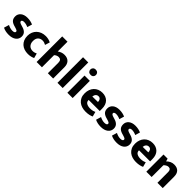

<svg xmlns="http://www.w3.org/2000/svg" viewBox="380 -2251 3793 3793"><g transform="rotate(45 2276.5 -354.5)"><path d="M354 -357Q327 -370 297 -377.5Q267 -385 239 -385Q213 -385 197 -376Q181 -367 181 -351Q181 -334 196.5 -322.5Q212 -311 258 -298L288 -289Q348 -271 379 -236.5Q410 -202 410 -148Q410 -112 395 -82.5Q380 -53 352.5 -32Q325 -11 286.5 0Q248 11 201 11Q150 11 110.5 2Q71 -7 37 -24L69 -131Q98 -116 129.5 -106.5Q161 -97 194 -97Q232 -97 247.5 -108Q263 -119 263 -134Q263 -143 259.5 -149.5Q256 -156 247 -162Q238 -168 221.5 -173.5Q205 -179 179 -187L148 -196Q89 -215 62 -248.5Q35 -282 35 -339Q35 -372 48 -399.5Q61 -427 85.5 -447.5Q110 -468 145.5 -479.5Q181 -491 227 -491Q273 -491 312.5 -482.5Q352 -474 384 -459Z M761 -97Q793 -97 817.5 -105.5Q842 -114 855 -121L882 -21Q865 -11 825 0Q785 11 737 11Q681 11 633.5 -5Q586 -21 551.5 -52.5Q517 -84 497 -130.5Q477 -177 477 -238Q477 -294 496 -340.5Q515 -387 550 -420.5Q585 -454 633 -472.5Q681 -491 740 -491Q771 -491 807.5 -484Q844 -477 882 -457L851 -356Q831 -368 806.5 -376Q782 -384 757 -384Q699 -384 663 -348.5Q627 -313 627 -242Q627 -202 639 -174.5Q651 -147 670 -129.5Q689 -112 713 -104.5Q737 -97 761 -97Z M1120 0H972V-715H1120V-442Q1147 -463 1184 -477Q1221 -491 1263 -491Q1307 -491 1339 -478Q1371 -465 1392 -441.5Q1413 -418 1423.5 -386Q1434 -354 1434 -315V0H1286V-291Q1286 -339 1266.5 -359Q1247 -379 1212 -379Q1188 -379 1163 -368Q1138 -357 1120 -339Z M1554 0V-715H1700V0Z M1831 0V-480H1979V0ZM1905 -574Q1867 -574 1847 -595.5Q1827 -617 1827 -647Q1827 -677 1847.5 -698.5Q1868 -720 1905 -720Q1942 -720 1962.5 -699Q1983 -678 1983 -647Q1983 -616 1963 -595Q1943 -574 1905 -574Z M2539 -197H2229V-193Q2229 -143 2268 -120Q2307 -97 2366 -97Q2407 -97 2438 -105Q2469 -113 2490 -124L2517 -22Q2490 -9 2448.5 1Q2407 11 2347 11Q2293 11 2244.5 -3.5Q2196 -18 2159.5 -48Q2123 -78 2101.5 -124Q2080 -170 2080 -234Q2080 -291 2097.5 -338.5Q2115 -386 2147 -420Q2179 -454 2223.5 -472.5Q2268 -491 2322 -491Q2421 -491 2480 -431Q2539 -371 2539 -260ZM2388 -298Q2388 -315 2384 -331Q2380 -347 2371.5 -359.5Q2363 -372 2349.5 -379.5Q2336 -387 2317 -387Q2282 -387 2259 -362.5Q2236 -338 2232 -296Z M2926 -357Q2899 -370 2869 -377.5Q2839 -385 2811 -385Q2785 -385 2769 -376Q2753 -367 2753 -351Q2753 -334 2768.5 -322.5Q2784 -311 2830 -298L2860 -289Q2920 -271 2951 -236.5Q2982 -202 2982 -148Q2982 -112 2967 -82.5Q2952 -53 2924.5 -32Q2897 -11 2858.5 0Q2820 11 2773 11Q2722 11 2682.5 2Q2643 -7 2609 -24L2641 -131Q2670 -116 2701.5 -106.5Q2733 -97 2766 -97Q2804 -97 2819.5 -108Q2835 -119 2835 -134Q2835 -143 2831.5 -149.5Q2828 -156 2819 -162Q2810 -168 2793.5 -173.5Q2777 -179 2751 -187L2720 -196Q2661 -215 2634 -248.5Q2607 -282 2607 -339Q2607 -372 2620 -399.5Q2633 -427 2657.5 -447.5Q2682 -468 2717.5 -479.5Q2753 -491 2799 -491Q2845 -491 2884.5 -482.5Q2924 -474 2956 -459Z M3370 -357Q3343 -370 3313 -377.5Q3283 -385 3255 -385Q3229 -385 3213 -376Q3197 -367 3197 -351Q3197 -334 3212.5 -322.5Q3228 -311 3274 -298L3304 -289Q3364 -271 3395 -236.5Q3426 -202 3426 -148Q3426 -112 3411 -82.5Q3396 -53 3368.5 -32Q3341 -11 3302.5 0Q3264 11 3217 11Q3166 11 3126.5 2Q3087 -7 3053 -24L3085 -131Q3114 -116 3145.5 -106.5Q3177 -97 3210 -97Q3248 -97 3263.5 -108Q3279 -119 3279 -134Q3279 -143 3275.5 -149.5Q3272 -156 3263 -162Q3254 -168 3237.5 -173.5Q3221 -179 3195 -187L3164 -196Q3105 -215 3078 -248.5Q3051 -282 3051 -339Q3051 -372 3064 -399.5Q3077 -427 3101.5 -447.5Q3126 -468 3161.5 -479.5Q3197 -491 3243 -491Q3289 -491 3328.5 -482.5Q3368 -474 3400 -459Z M3946 -197H3636V-193Q3636 -143 3675 -120Q3714 -97 3773 -97Q3814 -97 3845 -105Q3876 -113 3897 -124L3924 -22Q3897 -9 3855.5 1Q3814 11 3754 11Q3700 11 3651.5 -3.5Q3603 -18 3566.5 -48Q3530 -78 3508.5 -124Q3487 -170 3487 -234Q3487 -291 3504.5 -338.5Q3522 -386 3554 -420Q3586 -454 3630.5 -472.5Q3675 -491 3729 -491Q3828 -491 3887 -431Q3946 -371 3946 -260ZM3795 -298Q3795 -315 3791 -331Q3787 -347 3778.5 -359.5Q3770 -372 3756.5 -379.5Q3743 -387 3724 -387Q3689 -387 3666 -362.5Q3643 -338 3639 -296Z M4185 0H4037V-480H4152L4169 -420Q4201 -453 4241 -472Q4281 -491 4328 -491Q4409 -491 4452 -447Q4495 -403 4495 -318V0H4347V-303Q4347 -338 4330.5 -358.5Q4314 -379 4282 -379Q4258 -379 4231.5 -365Q4205 -351 4185 -328Z"/></g></svg>

Font: Ek Mukta ExtraBold
Style: Regular
Weight: 800
Designer: Girish Dalvi and Yashodeep Gholap
Foundry: Ek Type
Version: Version 2.538;PS 1.002;hotconv 16.6.51;makeotf.lib2.5.65220;